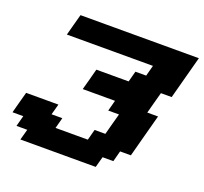

<svg xmlns="http://www.w3.org/2000/svg" viewBox="-128 -774 1111 1048"><g transform="rotate(20 427.5 -250.0)"><path d="M91.3 125H528.8L545.9 62.5H608.4L625 0H687.5Q698.7 -42 720.9 -125.2Q743.2 -208.5 754.4 -250H691.9Q697.3 -270.5 708.5 -312.3Q719.7 -354 725.6 -375H788.1Q799.3 -416.5 821.5 -500Q843.8 -583.5 855 -625H167.5Q161.6 -604 150.4 -562.3Q139.2 -520.5 133.8 -500H633.8L617.2 -437.5H554.7L538.1 -375H350.6Q345.2 -354 334 -312.3Q322.8 -270.5 316.9 -250H504.4L487.8 -187.5H550.3Q544.4 -166.5 533.2 -124.8Q522 -83 516.6 -62.5H454.1L437.5 0H250L266.6 -62.5H204.1L221.2 -125H33.7Q27.8 -104 16.6 -62.5Q5.4 -21 0 0H62.5L45.9 62.5H108.4Z"/></g></svg>

Font: Faithful 32x
Style: SemiboldOblique
Weight: 400
Foundry: Faithful Resource Pack
Version: Version 1.0; January 27, 2023